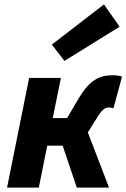

<svg xmlns="http://www.w3.org/2000/svg" viewBox="-20 -850 573 870"><path d="M12 0H156L194 -190H264L328 0H474L378 -250L418 -314C440 -351 456 -363 472 -363C482 -363 488 -361 494 -359L533 -503C520 -507 507 -509 490 -509C430 -509 386 -487 337 -405L284 -315H219L256 -497H112ZM272 -574 522 -729 451 -830 215 -648Z"/></svg>

Font: Source Sans Pro
Style: Bold Italic
Weight: 700
Italic angle: -11°
Designer: Paul D. Hunt
Foundry: Adobe Systems Incorporated
Version: Version 3.006;hotconv 1.0.111;makeotfexe 2.5.65597